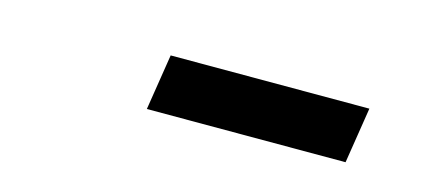

<svg xmlns="http://www.w3.org/2000/svg" viewBox="-26 -783 552 252"><g transform="rotate(15 250.0 -657.0)"><path d="M174 -619 186 -695H456L444 -619Z"/></g></svg>

Font: Nunito Sans 10pt Condensed
Style: Bold Italic
Weight: 700
Width: 3
Italic angle: -9°
Designer: Vernon Adams
Foundry: Vernon Adams
Version: Version 3.101;gftools[0.9.27]